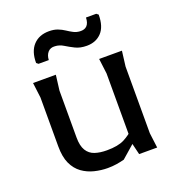

<svg xmlns="http://www.w3.org/2000/svg" viewBox="-133 -832 870 950"><g transform="rotate(-20 301.5 -356.5)"><path d="M273 12Q239 12 204 3.5Q169 -5 140.5 -25.5Q112 -46 95.5 -81.5Q79 -117 79 -173V-430L69 -510H189L179 -430V-183Q179 -139 194 -114.5Q209 -90 236 -81Q263 -72 299 -72Q358 -72 391 -89Q424 -106 448 -131V-76L361 0Q342 5 320 8.5Q298 12 273 12ZM442 0 427 -62V-430L417 -510H537L527 -430V-79L537 0ZM230 -724Q256 -724 275.5 -716.5Q295 -709 310.5 -698.5Q326 -688 341.5 -680Q357 -672 375 -671Q424 -668 426 -725H480L490 -717Q490 -654 460.5 -623Q431 -592 383 -592Q348 -592 323 -604.5Q298 -617 277 -630Q256 -643 233 -644Q209 -646 195.5 -630.5Q182 -615 181 -590H127L117 -598Q117 -659 147.5 -691.5Q178 -724 230 -724Z"/></g></svg>

Font: AR One Sans Medium
Style: Regular
Weight: 500
Designer: Niteesh Yadav
Foundry: Niteesh Yadav
Version: Version 1.001;gftools[0.9.33]